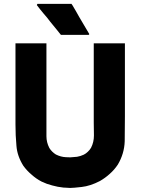

<svg xmlns="http://www.w3.org/2000/svg" viewBox="-20 -930 714 975"><path d="M286.1 -756.8Q282.2 -761.7 278.3 -766.6Q274.4 -771.5 270.5 -776.4Q261.7 -787.1 252.9 -797.9Q244.1 -808.6 235.4 -819.3Q227.5 -830.1 218.8 -840.8Q210 -850.6 201.2 -861.3Q192.4 -872.1 183.6 -882.8Q175.8 -893.6 167 -904.3Q168 -906.2 169.9 -910.2Q173.8 -910.2 182.6 -910.2Q200.2 -910.2 218.8 -910.2Q236.3 -910.2 253.9 -910.2Q265.6 -910.2 277.3 -910.2Q290 -910.2 301.8 -910.2Q312.5 -910.2 323.2 -910.2Q333 -910.2 343.8 -910.2Q344.7 -909.2 344.7 -907.2Q345.7 -906.2 346.7 -905.3Q355.5 -889.6 365.2 -874Q374 -858.4 382.8 -842.8Q389.6 -832 395.5 -821.3Q401.4 -810.5 408.2 -799.8Q414.1 -789.1 420.9 -778.3Q426.8 -767.6 433.6 -756.8Q432.6 -755.9 430.7 -752.9Q426.8 -752.9 418 -752.9Q404.3 -752.9 389.6 -752.9Q376 -752.9 361.3 -752.9Q351.6 -752.9 342.8 -752.9Q333 -752.9 323.2 -752.9Q314.5 -752.9 305.7 -752.9Q297.9 -752.9 289.1 -752.9Q288.1 -753.9 288.1 -754.9Q287.1 -755.9 286.1 -756.8ZM335.9 24.4Q327.1 23.4 319.3 23.4Q310.5 23.4 301.8 22.5Q272.5 19.5 245.1 11.7Q217.8 4.9 191.4 -7.8Q163.1 -22.5 140.6 -43Q117.2 -62.5 98.6 -87.9Q67.4 -137.7 63.5 -189.5Q58.6 -241.2 58.6 -298.8Q58.6 -337.9 58.6 -377Q58.6 -417 58.6 -456.1Q58.6 -494.1 58.6 -531.2Q58.6 -568.4 58.6 -606.4Q58.6 -631.8 58.6 -658.2Q58.6 -683.6 58.6 -710Q61.5 -710 64.5 -710Q66.4 -710 69.3 -710Q85 -710 100.6 -710Q116.2 -710 130.9 -710Q141.6 -710 152.3 -710Q163.1 -710 173.8 -710Q184.6 -710 195.3 -710Q205.1 -710 215.8 -710Q215.8 -707 215.8 -705.1Q215.8 -702.1 215.8 -700.2Q215.8 -647.5 215.8 -595.7Q215.8 -543 215.8 -491.2Q215.8 -455.1 215.8 -418.9Q215.8 -382.8 215.8 -347.7Q215.8 -335 215.8 -323.2Q215.8 -311.5 215.8 -299.8Q215.8 -269.5 215.8 -238.3Q215.8 -207 230.5 -178.7Q236.3 -168.9 245.1 -160.2Q252.9 -152.3 263.7 -145.5Q289.1 -132.8 314.5 -131.8Q339.8 -130.9 335.9 -130.9Q354.5 -131.8 371.1 -133.8Q388.7 -136.7 405.3 -144.5Q417 -150.4 425.8 -159.2Q435.5 -168 442.4 -179.7Q457 -208 457 -242.2Q456.1 -276.4 456.1 -307.6Q456.1 -346.7 456.1 -384.8Q456.1 -423.8 456.1 -461.9Q456.1 -499 456.1 -535.2Q456.1 -572.3 456.1 -608.4Q456.1 -633.8 456.1 -659.2Q456.1 -684.6 456.1 -710Q459 -710 460.9 -710Q463.9 -710 465.8 -710Q481.4 -710 497.1 -710Q512.7 -710 528.3 -710Q539.1 -710 550.8 -710Q561.5 -710 572.3 -710Q582 -710 592.8 -710Q603.5 -710 614.3 -710Q614.3 -707 614.3 -705.1Q614.3 -702.1 614.3 -700.2Q614.3 -646.5 614.3 -592.8Q614.3 -539.1 614.3 -485.4Q614.3 -449.2 614.3 -412.1Q614.3 -376 614.3 -338.9Q614.3 -275.4 613.3 -212.9Q611.3 -149.4 578.1 -93.8Q560.5 -67.4 537.1 -46.9Q514.6 -26.4 487.3 -10.7Q438.5 14.6 394.5 19.5Q351.6 24.4 335.9 24.4Z"/></svg>

Font: LeFont
Style: Bold
Weight: 800
Designer: Leryon MEDIA
Version: Version 1.0